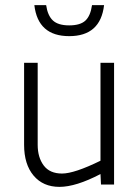

<svg xmlns="http://www.w3.org/2000/svg" viewBox="-20 -720 540 749"><path d="M374 0 372 -41Q276 9 212 9Q148 9 111 -35Q74 -79 74 -155V-475H127V-155Q127 -106 150.5 -74.5Q174 -43 222 -43Q270 -43 372 -93V-475H425V0ZM114 -700H160Q166 -659 186.5 -640Q207 -621 250 -621Q293 -621 313 -639.5Q333 -658 339 -700H386Q372 -579 250 -579Q128 -579 114 -700Z"/></svg>

Font: Lekton
Style: Regular
Weight: 400
Designer: Paolo Mazzetti, Luciano Perondi, Raffaele Flato, Elena Papassissa, Emilio Macchia, Michela Povoleri, Tobias Seemiller, R
Version: Version 34.000